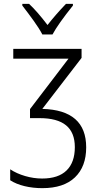

<svg xmlns="http://www.w3.org/2000/svg" viewBox="-20 -968 528 998"><path d="M404 -667 200 -402Q428 -396 428 -202Q428 -102 369.5 -46Q311 10 200 10Q151 10 107.5 -0.5Q64 -11 33 -31V-88Q66 -66 110.5 -53Q155 -40 199 -40Q283 -40 326 -82Q369 -124 369 -203Q369 -279 323.5 -316.5Q278 -354 185 -354H136V-401L336 -663H49V-714H404ZM359 -939Q282 -843 253 -789H200Q184 -820 154 -861.5Q124 -903 96 -939V-948H131Q173 -909 227 -838Q270 -893 323 -948H359Z"/></svg>

Font: Noto Sans UI NarrowLight
Style: Regular
Weight: 300
Width: 4
Designer: Monotype Design Team
Foundry: Monotype Imaging Inc.
Version: Version 1.001